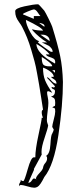

<svg xmlns="http://www.w3.org/2000/svg" viewBox="-20 -744 329 897"><path d="M138 -656V-669H169Q166 -671 156.5 -685.5Q147 -700 138 -700Q133 -700 110 -690.5Q87 -681 87 -678Q88 -676 89 -676ZM163 -637Q166 -634 176 -627Q186 -620 187 -619Q187 -620 188 -622Q188 -629 179 -633Q170 -637 163 -637ZM178 -582H169L212 -552Q212 -566 202.5 -574Q193 -582 178 -582ZM175 -546H200Q181 -557 163.5 -572Q146 -587 138 -596L130 -605L131 -607Q154 -601 181 -601Q177 -615 101 -651Q101 -631 121 -594Q141 -557 163 -552L157 -546Q163 -540 189.5 -521Q216 -502 218 -502H226Q226 -511 219.5 -519Q213 -527 208 -530Q203 -533 189.5 -539Q176 -545 175 -546ZM194 -490H212Q193 -514 150 -539Q150 -495 237 -447Q237 -448 237.5 -450Q238 -452 238 -453Q238 -466 229.5 -470.5Q221 -475 209.5 -478.5Q198 -482 194 -490ZM175 -478Q175 -451 182 -442.5Q189 -434 212 -434H218L224 -435Q224 -442 208 -455Q192 -468 175 -478ZM237 -404V-416H224ZM138 90Q148 90 150 96Q148 92 148 90Q148 82 164 65Q180 48 181 40Q183 27 191.5 17.5Q200 8 200 -4Q200 -15 194 -15Q213 -24 215.5 -69Q218 -114 224 -120Q231 -134 231 -139Q231 -140 227.5 -145Q224 -150 224 -151Q224 -159 231 -185Q238 -211 238 -223L237 -237L224 -243L237 -250Q238 -259 238 -263Q238 -277 234.5 -282.5Q231 -288 218 -293Q237 -296 237 -318Q237 -325 229 -327.5Q221 -330 221 -338Q223 -338 227 -336.5Q231 -335 232 -335Q234 -335 237 -341L200 -380V-383Q206 -383 219 -368Q232 -353 244 -353Q244 -367 232.5 -373.5Q221 -380 218 -385H231Q231 -398 214 -410.5Q197 -423 181 -428Q181 -392 191 -368Q201 -344 224 -311Q222 -311 215 -314.5Q208 -318 205 -318Q200 -318 200 -311Q200 -304 203 -290.5Q206 -277 206 -263Q206 -250 202.5 -224Q199 -198 199 -184Q199 -174 202 -167Q205 -160 205 -158Q203 -143 188.5 -100.5Q174 -58 174 -36Q174 -26 175 -22L138 46Q139 46 139 49Q139 50 125.5 79.5Q112 109 112 110Q122 110 128 100Q134 90 138 90ZM274 -361Q274 -256 253 -114Q232 28 187 83Q168 122 155 129Q148 133 140 133Q129 133 107.5 126.5Q86 120 76 120Q75 120 72.5 122.5Q70 125 70 127Q70 126 70 123L69 120Q69 116 73 109.5Q77 103 77 100Q77 98 76 96Q82 102 89 102Q94 102 109.5 46.5Q125 -9 138 -9H145Q145 -46 160 -114.5Q175 -183 175 -194H181Q175 -206 175 -220Q175 -228 181 -232Q179 -244 172.5 -287Q166 -330 163 -346.5Q160 -363 153.5 -400Q147 -437 141 -458.5Q135 -480 126 -511Q117 -542 106.5 -568Q96 -594 83 -619Q79 -627 69.5 -640Q60 -653 55.5 -664.5Q51 -676 51 -692Q51 -705 94.5 -714.5Q138 -724 158 -724Q160 -724 167 -716.5Q174 -709 180 -702L187 -694Q193 -685 207 -656.5Q221 -628 224 -619Q250 -535 261 -482.5Q272 -430 274 -361Z"/></svg>

Font: CabinSketch
Style: Regular
Weight: 400
Designer: Pablo Impallari
Foundry: Pablo Impallari. www.impallari.com Igino Marini. www.ikern.com
Version: Version 1.002